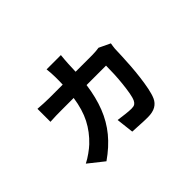

<svg xmlns="http://www.w3.org/2000/svg" viewBox="-131 -908 1263 1263"><g transform="rotate(-45 500.0 -277.0)"><path d="M527 -630Q525 -616 523.5 -593.5Q522 -571 521 -556Q520 -519 518 -484H675Q691 -484 706.5 -485.5Q722 -487 736 -489L814 -452Q812 -442 810.5 -429.5Q809 -417 808 -409Q807 -383 805.5 -342Q804 -301 800.5 -253Q797 -205 791 -156.5Q785 -108 776.5 -66Q768 -24 756 3Q743 32 715.5 48Q688 64 642 64Q608 64 570 61.5Q532 59 503 58L489 -64Q519 -60 551.5 -56Q584 -52 606 -52Q627 -52 637 -58.5Q647 -65 654 -79Q663 -98 669 -132Q675 -166 679.5 -208Q684 -250 686 -292.5Q688 -335 688 -371H507Q493 -269 461.5 -188.5Q430 -108 377 -43.5Q324 21 245 76L138 -9Q166 -23 196 -44.5Q226 -66 244 -83Q303 -139 338 -207Q373 -275 387 -371H274Q253 -371 223.5 -370.5Q194 -370 168 -368V-489Q194 -487 222 -485.5Q250 -484 273 -484H398Q399 -501 399 -518Q399 -535 399 -553Q399 -567 397.5 -592Q396 -617 394 -630Z"/></g></svg>

Font: Chiron Sans HK TT
Style: Bold
Weight: 700
Designer: Ryoko NISHIZUKA 西塚涼子 (kana, bopomofo & ideographs); Paul D. Hunt (Latin, Greek & Cyrillic); Sandoll Communications 산돌커뮤니
Foundry: Adobe
Version: Version 2.022;hotconv 1.0.109;makeotfexe 2.5.65596